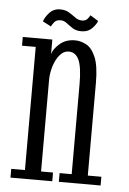

<svg xmlns="http://www.w3.org/2000/svg" viewBox="-49 -675 479 712"><g transform="rotate(5 191.0 -319.0)"><path d="M17 0V-32.5H68V-491H17V-523.5H127V-469Q131 -487.5 154 -507.8Q177 -528 211.5 -528Q232.5 -528 253.5 -516.8Q274.5 -505.5 288.2 -473.2Q302 -441 302 -377.5V-32.5H352.5V0H197V-32.5H242V-367.5Q242 -430.5 229.8 -457.5Q217.5 -484.5 191.5 -484.5Q173 -484.5 158.8 -467.8Q144.5 -451 136.5 -426Q128.5 -401 128 -376.5V-32.5H172.5V0ZM231 -563.5Q211.5 -563.5 198.5 -572Q185.5 -580.5 174.8 -589Q164 -597.5 151 -597.5Q135.5 -597.5 127.8 -587.5Q120 -577.5 117.5 -571.5L86.5 -587.5Q90 -601.5 105.8 -619.5Q121.5 -637.5 146.5 -637.5Q166.5 -637.5 180 -629Q193.5 -620.5 205 -612Q216.5 -603.5 230.5 -603.5Q243.5 -603.5 250.2 -611.2Q257 -619 260 -625.5L290 -607Q286.5 -595 271.2 -579.2Q256 -563.5 231 -563.5Z"/></g></svg>

Font: Imbue 10pt Light
Style: Regular
Weight: 300
Designer: Tyler Finck
Foundry: Etcetera Type Company
Version: Version 1.102; ttfautohint (v1.8.3)